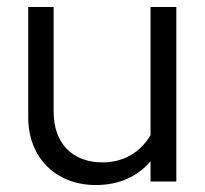

<svg xmlns="http://www.w3.org/2000/svg" viewBox="-20 -521 589 551"><path d="M255 10C320 10 373 -13 412 -58V0H486V-501H412V-133C382 -83 334 -55 274 -55C188 -55 134 -110 134 -199V-501H61V-184C61 -69 140 10 255 10Z"/></svg>

Font: Red Hat Display
Style: Regular
Weight: 400
Designer: Pentagram, MCKL
Foundry: Pentagram, MCKL
Version: Version 1.023